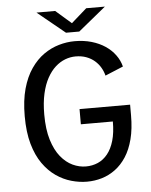

<svg xmlns="http://www.w3.org/2000/svg" viewBox="-59 -916 767 976"><g transform="rotate(-5 325.0 -428.5)"><path d="M345.7 11Q306.6 11 266.1 -0.5Q225.5 -11.9 188.5 -37.4Q151.5 -62.9 122 -104.6Q92.5 -146.4 75.5 -206.5Q58.6 -266.6 58.6 -348Q58.6 -428 75.2 -487.8Q91.9 -547.5 120.8 -589.2Q149.6 -631 186.4 -656.8Q223.1 -682.5 263.8 -694.2Q304.4 -706 344.3 -706Q391.1 -706 430.4 -694.6Q469.6 -683.2 499.9 -662.9Q530.1 -642.5 550 -615.2Q569.9 -588 577.9 -556.3L485.7 -518Q480.4 -539.5 468.9 -559.2Q457.4 -579 439.5 -594.6Q421.6 -610.2 397.3 -619.3Q373.1 -628.4 342.6 -628.4Q315.7 -628.4 289.1 -618.4Q262.5 -608.3 239 -587.2Q215.5 -566.1 197.3 -533Q179.1 -500 168.7 -454Q158.3 -407.9 158.3 -348Q158.3 -272.1 174.8 -218.4Q191.3 -164.8 218.6 -131.2Q246 -97.7 279.4 -82.1Q312.8 -66.6 346.6 -66.6Q379.6 -66.6 408 -79Q436.3 -91.4 457.5 -117.6Q478.8 -143.8 490.7 -184.7Q502.6 -225.6 502.6 -282.4H339.4V-359.9H597.4V-305.6Q597.4 -236.9 583.9 -184.6Q570.4 -132.4 546.4 -95.3Q522.3 -58.3 490.5 -34.7Q458.6 -11.1 421.8 0Q384.9 11 345.7 11ZM164 -867.7H259.3L338.9 -798.3L417.9 -867.7H513.1L372.4 -752.7H304.7Z"/></g></svg>

Font: Trispace Thin
Style: Regular
Weight: 100
Designer: Tyler Finck
Foundry: Etcetera Type Company
Version: Version 1.210